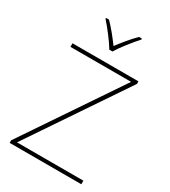

<svg xmlns="http://www.w3.org/2000/svg" viewBox="-226 -1057 1030 1165"><g transform="rotate(30 289.0 -474.5)"><path d="M277 -792H299C323 -833 378 -902 415 -943V-949H394C357 -912 316 -862 288 -824C260 -862 221 -912 184 -949H163V-943C200 -902 253 -833 277 -792ZM538 0V-25H73L526 -696V-714H64V-689H489L36 -18V0Z"/></g></svg>

Font: Noto Sans Gurmukhi UI Thin
Style: Regular
Weight: 100
Designer: Jelle Bosma - Monotype Design Team
Foundry: Monotype Imaging Inc.
Version: Version 2.004